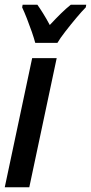

<svg xmlns="http://www.w3.org/2000/svg" viewBox="-24 -786 382 806"><path d="M-4 0 111 -542H214L99 0ZM124 -606Q119 -625 109.5 -652.5Q100 -680 89 -708Q78 -736 69 -755L71 -766H133Q143 -752 156.5 -730.5Q170 -709 185 -681Q210 -708 232 -729.5Q254 -751 273 -766H338L336 -755Q320 -739 296.5 -711Q273 -683 250.5 -654Q228 -625 217 -606Z"/></svg>

Font: Noto Sans ExtraCondensed SemiBold
Style: Italic
Weight: 600
Width: 2
Italic angle: -12°
Designer: Monotype Design Team
Foundry: Monotype Imaging Inc.
Version: Version 2.013; ttfautohint (v1.8.4.7-5d5b)